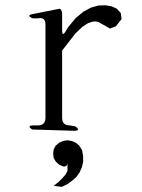

<svg xmlns="http://www.w3.org/2000/svg" viewBox="-20 -523 540 732"><path d="M253.9 14.6 269.5 21.5 282.2 32.2 293 49.8 296.9 72.3V94.7L292 115.2L283.2 134.8L271.5 151.4L254.9 166L237.3 178.7L215.8 189.5L184.6 185.5L204.1 169.9L218.8 155.3L230.5 141.6L237.3 127.9V114.3V96.7Q237.3 114.3 219.7 111.3L205.1 104.5L192.4 92.8L184.6 79.1L182.6 62.5L184.6 46.9L192.4 32.2L205.1 21.5L219.7 14.6L237.3 11.7ZM356.4 -438.5 345.7 -441.4 333 -440.4 315.4 -434.6 293 -419.9 266.6 -394.5 216.8 -330.1V-74.2Q216.8 -44.9 246.1 -44.9L267.6 -41Q290 -24.4 261.7 -24.4L102.5 -29.3Q80.1 -44.9 108.4 -44.9H124Q153.3 -44.9 153.3 -74.2V-429.7Q153.3 -459 125 -453.1H104.5Q78.1 -464.8 106.4 -469.7L160.2 -480.5L205.1 -489.3Q214.8 -491.2 216.8 -470.7V-409.2Q216.8 -379.9 231.4 -405.3L240.2 -419.9L268.6 -454.1L297.9 -478.5L327.1 -494.1L355.5 -502L381.8 -502.9L405.3 -499L424.8 -490.2L440.4 -473.6L443.4 -450.2L421.9 -422.9L399.4 -414.1Z"/></svg>

Font: B2 Hana
Style: Regular
Weight: 500
Version: 2020-08-05; (max)